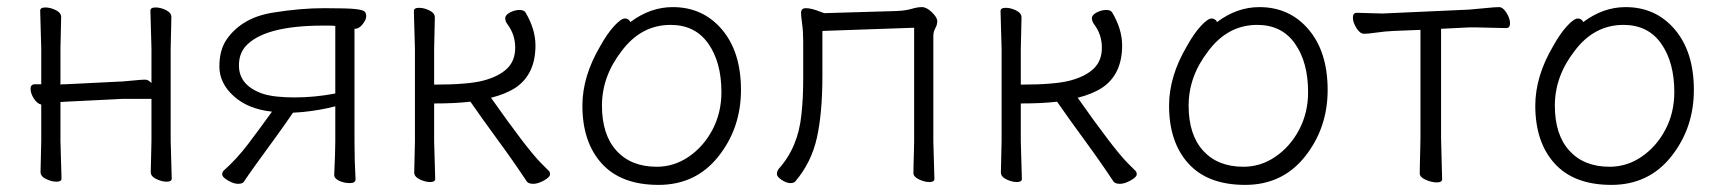

<svg xmlns="http://www.w3.org/2000/svg" viewBox="-20 -504 4840 540"><path d="M404 -20 406 -108V-226H327L165 -218L150 -217V-108Q150 -108 153 -2Q153 7 139 7Q125 7 109.5 -0.5Q94 -8 94 -20L96 -108V-210Q85 -212 75.5 -226.5Q66 -241 66 -254Q66 -267 78 -267H96V-367L93 -474Q93 -483 107.5 -483Q122 -483 137 -475.5Q152 -468 152 -456L150 -367V-266Q154 -267 158 -267H164L326 -275Q341 -276 359.5 -278Q378 -280 388 -280Q398 -280 406 -270V-367L403 -474Q403 -483 417.5 -483Q432 -483 447 -475.5Q462 -468 462 -456L460 -367V-108L463 -2Q463 7 449 7Q435 7 419.5 -0.5Q404 -8 404 -20Z M977 -106Q977 -51 980 0Q980 11 964 11Q948 11 934 4.5Q920 -2 920 -12V-13Q923 -79 923 -106V-205Q881 -194 832 -189L804 -187Q776 -146 751 -112Q690 -29 666 7Q662 13 649.5 13Q637 13 621 3.5Q605 -6 605 -13Q605 -20 609 -24Q646 -57 677.5 -98.5Q709 -140 745 -190Q678 -197 637.5 -233.5Q597 -270 597 -317Q597 -364 618 -394Q662 -456 751 -469Q825 -481 892 -481Q959 -481 980 -478.5Q1001 -476 1005.5 -471.5Q1010 -467 1010 -458Q1010 -449 1000 -436Q990 -423 978 -423H977ZM923 -431Q915 -432 906 -432H889Q722 -432 670 -373Q652 -352 652 -320Q652 -263 720 -240Q752 -230 808.5 -230Q865 -230 923 -241Z M1145 -19 1147 -107V-366L1144 -473Q1144 -482 1158.5 -482Q1173 -482 1188 -474.5Q1203 -467 1203 -455L1201 -366V-266Q1297 -266 1340 -277.5Q1383 -289 1406 -311Q1429 -333 1429 -370Q1429 -407 1407 -436Q1401 -444 1401 -453Q1401 -462 1414.5 -469Q1428 -476 1441 -476Q1454 -476 1458 -469Q1486 -422 1486 -376Q1486 -296 1431 -258Q1404 -240 1361 -229Q1463 -84 1502 -45L1523 -24Q1527 -21 1527 -13.5Q1527 -6 1510 3.5Q1493 13 1480 13Q1467 13 1462 7Q1425 -49 1381 -109Q1337 -169 1303 -218Q1261 -213 1201 -213V-107L1204 -1Q1204 8 1190 8Q1176 8 1160.5 0.5Q1145 -7 1145 -19Z M1753 -442Q1809 -484 1872 -484Q1957 -484 2010.5 -421Q2064 -358 2064 -251Q2064 -144 2000.5 -64Q1937 16 1832 16Q1727 16 1672.5 -44Q1618 -104 1618 -207Q1618 -289 1668 -374Q1688 -410 1707.5 -431Q1727 -452 1737.5 -452Q1748 -452 1753 -442ZM1827 -35Q1876 -35 1917.5 -63.5Q1959 -92 1984 -139.5Q2009 -187 2009 -245Q2009 -329 1972 -381.5Q1935 -434 1866 -434Q1783 -434 1728 -360Q1673 -289 1673 -207Q1673 -125 1714 -80Q1755 -35 1827 -35Z M2605 -107 2608 -1Q2608 8 2594 8Q2580 8 2564.5 0.5Q2549 -7 2549 -17Q2549 -27 2549.5 -45Q2550 -63 2550.5 -81Q2551 -99 2551 -107V-426L2293 -417V-291Q2293 -186 2277.5 -116.5Q2262 -47 2217 6Q2213 11 2202.5 11Q2192 11 2178.5 2Q2165 -7 2165 -14.5Q2165 -22 2170 -29Q2225 -90 2234 -182Q2239 -226 2239 -281V-387Q2239 -416 2236 -437Q2233 -458 2233 -468Q2233 -481 2246.5 -481Q2260 -481 2279 -474L2298 -467L2501 -473Q2527 -474 2543.5 -479Q2560 -484 2573 -484Q2586 -484 2601 -469.5Q2616 -455 2616 -444.5Q2616 -434 2610.5 -424.5Q2605 -415 2605 -402Z M2795 -19 2797 -107V-366L2794 -473Q2794 -482 2808.5 -482Q2823 -482 2838 -474.5Q2853 -467 2853 -455L2851 -366V-266Q2947 -266 2990 -277.5Q3033 -289 3056 -311Q3079 -333 3079 -370Q3079 -407 3057 -436Q3051 -444 3051 -453Q3051 -462 3064.5 -469Q3078 -476 3091 -476Q3104 -476 3108 -469Q3136 -422 3136 -376Q3136 -296 3081 -258Q3054 -240 3011 -229Q3113 -84 3152 -45L3173 -24Q3177 -21 3177 -13.5Q3177 -6 3160 3.5Q3143 13 3130 13Q3117 13 3112 7Q3075 -49 3031 -109Q2987 -169 2953 -218Q2911 -213 2851 -213V-107L2854 -1Q2854 8 2840 8Q2826 8 2810.5 0.5Q2795 -7 2795 -19Z M3403 -442Q3459 -484 3522 -484Q3607 -484 3660.5 -421Q3714 -358 3714 -251Q3714 -144 3650.5 -64Q3587 16 3482 16Q3377 16 3322.5 -44Q3268 -104 3268 -207Q3268 -289 3318 -374Q3338 -410 3357.5 -431Q3377 -452 3387.5 -452Q3398 -452 3403 -442ZM3477 -35Q3526 -35 3567.5 -63.5Q3609 -92 3634 -139.5Q3659 -187 3659 -245Q3659 -329 3622 -381.5Q3585 -434 3516 -434Q3433 -434 3378 -360Q3323 -289 3323 -207Q3323 -125 3364 -80Q3405 -35 3477 -35Z M4033 -115 4036 0Q4036 9 4021 9Q4006 9 3989.5 1.5Q3973 -6 3973 -16Q3973 -26 3973.5 -46.5Q3974 -67 3974.5 -87.5Q3975 -108 3975 -115V-420L3900 -417Q3876 -416 3852 -412.5Q3828 -409 3816.5 -409Q3805 -409 3795 -425Q3785 -441 3785 -454.5Q3785 -468 3796 -468L3868 -466L4112 -477Q4137 -479 4161 -481.5Q4185 -484 4196 -484Q4207 -484 4217 -468Q4227 -452 4227 -438.5Q4227 -425 4216 -425Q4216 -425 4130 -427H4113L4033 -423Z M4433 -442Q4489 -484 4552 -484Q4637 -484 4690.5 -421Q4744 -358 4744 -251Q4744 -144 4680.5 -64Q4617 16 4512 16Q4407 16 4352.5 -44Q4298 -104 4298 -207Q4298 -289 4348 -374Q4368 -410 4387.5 -431Q4407 -452 4417.5 -452Q4428 -452 4433 -442ZM4507 -35Q4556 -35 4597.5 -63.5Q4639 -92 4664 -139.5Q4689 -187 4689 -245Q4689 -329 4652 -381.5Q4615 -434 4546 -434Q4463 -434 4408 -360Q4353 -289 4353 -207Q4353 -125 4394 -80Q4435 -35 4507 -35Z"/></svg>

Font: LXGW WenKai Lite Light
Style: Regular
Weight: 300
Designer: LXGW / Fontworks Inc.
Foundry: LXGW / Fontworks Inc.
Version: Version 1.511; March 25, 2025